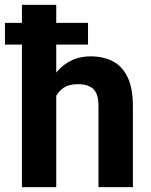

<svg xmlns="http://www.w3.org/2000/svg" viewBox="-39 -770 623 790"><path d="M192.4 -750V0H51.3V-750ZM171.4 -282.2 132.3 -281.2Q132.3 -355.5 157.5 -413.6Q182.6 -471.7 227.8 -504.9Q272.9 -538.1 333.5 -538.1Q385.7 -538.1 424.8 -518.1Q463.9 -498 485.8 -452.9Q507.8 -407.7 507.8 -333V0H366.2V-334Q366.2 -385.3 344.2 -404.5Q322.3 -423.8 281.7 -423.8Q241.7 -423.8 217.5 -405Q193.4 -386.2 182.4 -354.2Q171.4 -322.3 171.4 -282.2ZM323.2 -675.8V-586.4H-18.6V-675.8Z"/></svg>

Font: RobotoDEMO
Style: Regular
Weight: 400
Designer: Christian Robertson
Foundry: Google
Version: Version 2.136